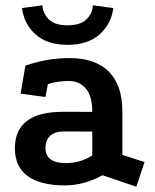

<svg xmlns="http://www.w3.org/2000/svg" viewBox="-20 -688 591 732"><path d="M370.8 -20Q300.5 18.8 227.5 18.8Q133.8 18.8 85.4 -16.8Q37 -52.2 36.8 -121.8Q36.2 -261.8 220.8 -261.8L331.8 -261.5Q331.8 -321.8 307.1 -350.5Q282.5 -379.2 242.8 -379.2Q219.5 -379.2 200.2 -376.2Q181 -373.2 162.5 -367.2L153.2 -318.2L58.5 -331L76.8 -437.8Q117 -451.8 158.4 -459.1Q199.8 -466.5 245.8 -466.5Q343.2 -466.5 394.9 -414.9Q446.5 -363.2 446.5 -263.2V-97.5L531 -70.2L499.8 23.8ZM223.8 -186.8Q189 -186.8 171.2 -170.1Q153.5 -153.5 153.5 -123.5Q153.5 -66.2 231.5 -66.2Q286.2 -66.2 331.8 -95.2V-186.5ZM237 -517Q160 -517 115.8 -556.8Q71.5 -596.5 63.8 -657.2L141.5 -667.8Q144.2 -634.8 167.2 -613.1Q190.2 -591.5 237 -591.5Q284.8 -591.5 308.2 -612.9Q331.8 -634.2 334.2 -667.8L412 -657.2Q404.2 -596.5 359.5 -556.8Q314.8 -517 237 -517Z"/></svg>

Font: Podkova VF Beta
Style: Regular
Weight: 400
Designer: Ilya Yudin
Foundry: Cyreal (www.cyreal.org)
Version: Version 2.100